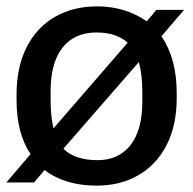

<svg xmlns="http://www.w3.org/2000/svg" viewBox="-21 -548 606 603"><path d="M119 -14 86 25H-1L75 -64Q31 -129 31 -234V-252Q31 -337 62.5 -399.5Q94 -462 151.5 -495Q209 -528 284 -528Q372 -528 440 -481L470 -517H557L486 -434Q534 -364 534 -255V-240Q534 -155 502.5 -93Q471 -31 414 2Q357 35 283 35Q183 35 119 -14ZM147 -145 380 -414Q344 -446 282 -446Q213 -446 175.5 -398.5Q138 -351 138 -262V-232Q138 -183 147 -145ZM426 -229V-259Q426 -314 415 -353L178 -81Q214 -45 285 -45Q352 -45 389 -92.5Q426 -140 426 -229Z"/></svg>

Font: Gmarket Sans TTF Medium
Style: Regular
Weight: 500
Designer: Creative Director : Sungho Lee; Art Director : Kiwoong Choi; Project Manager : Sori Yang, Jongwook Yoon; Font Designer :
Foundry: Sandoll Inc.
Version: Version 1.000;hotconv 1.0.109;makeotfexe 2.5.65596